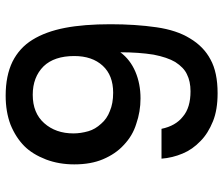

<svg xmlns="http://www.w3.org/2000/svg" viewBox="-75 -711 785 675"><g transform="rotate(-90 317.5 -373.5)"><path d="M202.1 -198.2Q212.4 -148.4 245.1 -123Q276.4 -96.2 334 -96.2Q369.1 -96.2 394 -108.9Q417.5 -119.6 437 -149.9Q453.6 -178.2 462.9 -226.1Q471.2 -278.3 471.2 -342.8Q445.3 -308.1 402.8 -290Q360.4 -272 309.1 -272Q262.2 -272 219.2 -287.1Q177.7 -299.8 145 -331.1Q114.3 -358.9 95.2 -403.8Q77.1 -446.3 77.1 -504.9Q77.1 -558.6 94.2 -604Q112.8 -651.9 141.1 -680.2Q171.4 -710.4 216.8 -729Q262.2 -746.1 318.8 -746.1Q388.7 -746.1 438 -722.2Q486.8 -697.8 515.1 -651.9Q543.9 -605.5 557.1 -537.1Q569.8 -470.7 569.8 -377.9Q569.8 -289.6 559.1 -215.8Q548.8 -144.5 520 -98.1Q491.2 -49.8 445.8 -25.9Q400.9 -1 327.1 -1Q269 -1 229 -17.1Q185.5 -34.7 159.2 -61Q129.4 -89.4 115.2 -124Q100.1 -159.7 97.2 -198.2ZM186 -507.8Q186 -482.4 193.8 -455.1Q200.7 -431.2 220.2 -410.2Q237.3 -390.1 264.2 -379.9Q291 -368.2 329.1 -368.2Q390.1 -368.2 423.8 -404.8Q458 -441.9 458 -504.9Q458 -575.2 421.9 -612.8Q383.8 -650.9 321.8 -650.9Q257.8 -650.9 222.2 -610.8Q186 -570.3 186 -507.8Z"/></g></svg>

Font: PoppinsZ Medium
Style: Regular
Weight: 500
Designer: Ninad Kale (Devanagari), Jonny Pinhorn (Latin)
Foundry: Indian Type Foundry
Version: Version 3.002;FEAKit 1.0